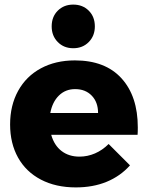

<svg xmlns="http://www.w3.org/2000/svg" viewBox="-20 -810 643 836"><path d="M580 -255Q580 -234 579 -223H203Q216 -177 248 -152.5Q280 -128 326 -128Q361 -128 393.5 -142Q426 -156 453 -183L546 -90Q504 -43 444.5 -18.5Q385 6 310 6Q223 6 158 -28Q93 -62 58.5 -124Q24 -186 24 -268Q24 -351 59 -414.5Q94 -478 158 -512.5Q222 -547 306 -547Q438 -547 509 -469Q580 -391 580 -255ZM407 -318Q407 -365 379.5 -393.5Q352 -422 307 -422Q265 -422 236.5 -394Q208 -366 199 -318ZM393 -695Q393 -654 366.5 -627Q340 -600 299 -600Q258 -600 231.5 -627Q205 -654 205 -695Q205 -737 231.5 -763.5Q258 -790 299 -790Q340 -790 366.5 -763.5Q393 -737 393 -695Z"/></svg>

Font: Montserrat V1
Style: Bold
Weight: 700
Designer: Julieta Ulanovsky
Foundry: Julieta Ulanovsky
Version: Version 6.001